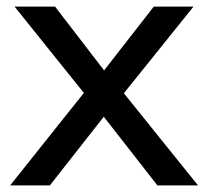

<svg xmlns="http://www.w3.org/2000/svg" viewBox="-20 -559 626 579"><path d="M130.4 0 293 -207 454.6 0H577.1L353.5 -277.8L563.5 -539.1H443.8L293.9 -346.7L146 -539.1H23.9L232.9 -278.8L10.7 0Z"/></svg>

Font: Winston
Style: Regular
Weight: 400
Designer: Vernon Adams, Kim Jin-seong, David Berlow, Cristiano Sobral
Foundry: The Winston Project Authors
Version: Version 3.004